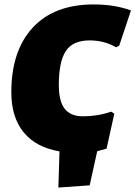

<svg xmlns="http://www.w3.org/2000/svg" viewBox="-20 -678 610 865"><path d="M243 167 248 4Q142 -14 86.5 -82Q31 -150 31 -263Q31 -449 127.5 -553.5Q224 -658 402 -658Q497 -658 570 -631L517 -472L503 -465Q449 -496 384 -496Q308 -496 276.5 -448Q245 -400 245 -295Q245 -222 271.5 -188Q298 -154 354 -154Q420 -154 481 -175L495 -166L460 -8Q422 2 418 3L384 157Z"/></svg>

Font: Alegreya Sans Black
Style: Italic
Weight: 900
Italic angle: -7°
Designer: Juan Pablo del Peral
Foundry: Huerta Tipografica
Version: Version 2.007